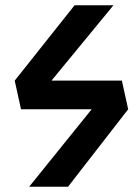

<svg xmlns="http://www.w3.org/2000/svg" viewBox="-20 -711 520 731"><path d="M468 -295 239 0H91L329 -295H60L36 -404L264 -691H412L176 -404H444Z"/></svg>

Font: FiraGO Medium
Style: Italic
Weight: 500
Italic angle: -8°
Designer: bBox Type GmbH
Foundry: bBox Type GmbH
Version: Version 1.001